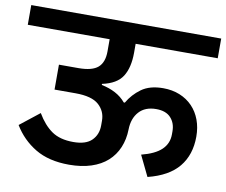

<svg xmlns="http://www.w3.org/2000/svg" viewBox="-96 -792 1029 873"><g transform="rotate(10 418.5 -355.5)"><path d="M275 -13Q181 -13 118.5 -50.5Q56 -88 18 -151L108 -222Q138 -171 176 -144.5Q214 -118 276 -118Q334 -118 361 -145Q388 -172 388 -214V-236Q388 -280 355.5 -309Q323 -338 248 -338H151V-453H241Q304 -453 331 -476.5Q358 -500 358 -551V-607H-20V-698H857V-607H478V-566Q478 -497 452 -456Q426 -415 359 -401V-396Q394 -389 422.5 -374Q451 -359 471 -335H476Q499 -375 537 -402.5Q575 -430 637 -430Q679 -430 713.5 -416Q748 -402 772.5 -376.5Q797 -351 810 -316Q823 -281 823 -239Q823 -155 777.5 -99.5Q732 -44 636 -20L590 -115Q653 -131 682.5 -159.5Q712 -188 712 -230V-244Q712 -282 689.5 -306.5Q667 -331 622 -331Q571 -331 543 -300Q515 -269 514 -218Q513 -172 497 -134Q481 -96 451 -69Q421 -42 376.5 -27.5Q332 -13 275 -13Z"/></g></svg>

Font: IBM Plex Sans Devanagari SemiBold
Style: Regular
Weight: 600
Designer: Mike Abbink, Paul van der Laan, Pieter van Rosmalen, Erin McLaughlin
Foundry: Bold Monday
Version: Version 1.1